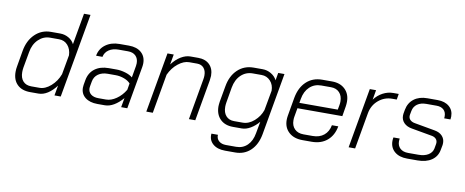

<svg xmlns="http://www.w3.org/2000/svg" viewBox="-74 -1034 3808 1571"><g transform="rotate(10 1830.0 -248.5)"><path d="M46 -135Q46 -158 50 -179L73 -313Q88 -401 142.5 -454Q197 -507 275 -507H351Q389 -507 421.5 -488.5Q454 -470 469 -439L515 -700H569L445 0H393L408 -84Q375 -40 337.5 -16Q300 8 261 8H192Q123 8 84.5 -30Q46 -68 46 -135ZM261 -40Q309 -40 355.5 -81Q402 -122 424 -182L453 -344Q451 -395 423 -427Q395 -459 350 -459H276Q221 -459 179.5 -419Q138 -379 127 -313L103 -179Q100 -160 100 -142Q100 -94 124.5 -67Q149 -40 193 -40Z M611 -103Q611 -110 613 -126L620 -166Q631 -229 676.5 -263Q722 -297 792 -297H857Q892 -297 930.5 -285.5Q969 -274 991 -255L1008 -353Q1010 -369 1010 -376Q1010 -415 987 -437.5Q964 -460 923 -460H845Q796 -460 764 -438Q732 -416 725 -379H672Q682 -438 729 -472.5Q776 -507 845 -507H923Q988 -507 1025.5 -474Q1063 -441 1063 -385Q1063 -370 1060 -353L998 0H947L961 -78Q926 -37 888 -14.5Q850 8 812 8H751Q687 8 649 -22Q611 -52 611 -103ZM814 -40Q856 -40 899.5 -70Q943 -100 972 -149L981 -203Q963 -224 928.5 -237Q894 -250 857 -250H792Q744 -250 712.5 -227.5Q681 -205 674 -165L667 -126Q665 -114 665 -109Q665 -77 688 -58.5Q711 -40 751 -40Z M1244 -499H1296L1281 -414Q1315 -459 1355 -483Q1395 -507 1434 -507H1499Q1558 -507 1592.5 -473Q1627 -439 1627 -380Q1627 -369 1623 -341L1563 0H1510L1570 -342Q1573 -359 1573 -374Q1573 -413 1553 -436Q1533 -459 1497 -459H1432Q1387 -459 1340.5 -422Q1294 -385 1267 -326L1210 0H1156Z M1712 85H1766Q1764 117 1786 136.5Q1808 156 1846 156H1930Q1985 156 2022.5 119.5Q2060 83 2071 18L2089 -80Q2058 -43 2021 -21.5Q1984 0 1949 0H1876Q1808 0 1769 -39.5Q1730 -79 1730 -145Q1730 -158 1734 -186L1757 -315Q1772 -404 1826 -455.5Q1880 -507 1959 -507H2033Q2071 -507 2104 -487.5Q2137 -468 2153 -436L2164 -499H2216L2125 18Q2109 105 2057.5 154Q2006 203 1930 203H1846Q1781 203 1744 170.5Q1707 138 1712 85ZM1948 -48Q1999 -48 2043.5 -87.5Q2088 -127 2106 -180L2136 -346Q2136 -395 2106.5 -427Q2077 -459 2033 -459H1960Q1903 -459 1862.5 -420.5Q1822 -382 1810 -315L1788 -186Q1785 -168 1785 -151Q1785 -103 1809.5 -75.5Q1834 -48 1877 -48Z M2299 -132Q2299 -149 2302 -167L2329 -322Q2345 -409 2397.5 -458Q2450 -507 2529 -507H2610Q2678 -507 2718.5 -468Q2759 -429 2759 -364Q2759 -346 2756 -326L2742 -242H2369L2356 -167Q2354 -157 2354 -139Q2354 -94 2381 -67Q2408 -40 2455 -40H2531Q2588 -40 2624.5 -70Q2661 -100 2671 -154H2724Q2710 -77 2659.5 -34.5Q2609 8 2531 8H2455Q2383 8 2341 -30.5Q2299 -69 2299 -132ZM2696 -288 2703 -326Q2706 -343 2706 -357Q2706 -404 2680 -431.5Q2654 -459 2610 -459H2529Q2472 -459 2433 -422.5Q2394 -386 2383 -322L2377 -288Z M2925 -499H2977L2963 -418Q2992 -457 3033.5 -479Q3075 -501 3120 -501H3165L3157 -453H3120Q3055 -453 3005.5 -411Q2956 -369 2944 -302L2891 0H2837Z M3181 -113Q3181 -128 3184 -143H3236Q3234 -127 3234 -121Q3234 -83 3258 -61Q3282 -39 3324 -39H3410Q3460 -39 3491.5 -58.5Q3523 -78 3530 -111L3537 -150Q3538 -154 3538 -161Q3538 -181 3525 -194Q3512 -207 3489 -211L3320 -241Q3278 -248 3254 -272.5Q3230 -297 3230 -332Q3230 -342 3231 -348L3237 -382Q3248 -441 3291.5 -474Q3335 -507 3402 -507H3487Q3548 -507 3584 -476Q3620 -445 3620 -394Q3620 -387 3618 -369H3566Q3567 -375 3567 -386Q3567 -421 3545.5 -440.5Q3524 -460 3487 -460H3402Q3356 -460 3327 -439.5Q3298 -419 3291 -382L3285 -350Q3284 -346 3284 -339Q3284 -319 3298.5 -305.5Q3313 -292 3339 -288L3507 -258Q3547 -251 3569.5 -227Q3592 -203 3592 -169Q3592 -158 3591 -152L3583 -110Q3573 -54 3527.5 -23Q3482 8 3410 8H3324Q3258 8 3219.5 -25Q3181 -58 3181 -113Z"/></g></svg>

Font: Bai Jamjuree Light
Style: Italic
Weight: 300
Italic angle: -10°
Version: Version 1.000; ttfautohint (v1.6)